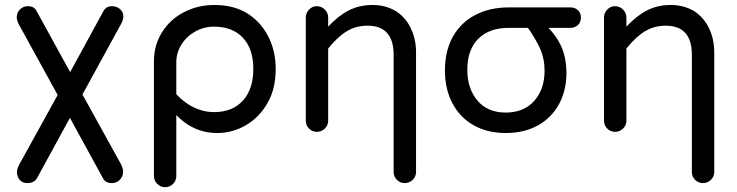

<svg xmlns="http://www.w3.org/2000/svg" viewBox="-20 -529 2989 779"><path d="M60.5 201.2Q48.8 188.5 48.8 169.9Q48.8 156.2 57.6 139.6L213.9 -143.6L56.6 -429.7Q47.9 -446.3 47.9 -460Q47.9 -477.5 61.5 -491.2Q74.2 -503.9 93.8 -503.9Q119.1 -503.9 128.9 -483.4L264.6 -236.3L399.4 -483.4Q410.2 -503.9 434.6 -503.9Q454.1 -503.9 467.3 -491.7Q480.5 -479.5 480.5 -461.9Q480.5 -449.2 471.7 -432.6L314.5 -145.5L471.7 138.7Q479.5 154.3 479.5 168Q479.5 186.5 466.3 200.2Q453.1 213.9 433.6 213.9Q408.2 213.9 398.4 195.3L263.7 -50.8L130.9 192.4Q119.1 213.9 91.8 213.9Q70.3 213.9 60.5 201.2Z M604.5 184.6V-280.3Q604.5 -345.7 637.2 -397.9Q669.9 -450.2 726.1 -479.5Q782.2 -508.8 850.6 -508.8Q923.8 -508.8 976.6 -478.5Q1033.2 -446.3 1065.9 -385.7Q1098.6 -325.2 1098.6 -249Q1098.6 -168 1065.4 -111.3Q1033.2 -53.7 978.5 -21.5Q923.8 10.7 861.3 10.7Q757.8 10.7 684.6 -74.2L685.5 -158.2Q719.7 -117.2 761.7 -95.7Q803.7 -74.2 848.6 -74.2Q922.9 -74.2 965.3 -120.6Q1007.8 -167 1007.8 -249Q1007.8 -331.1 965.3 -376Q922.9 -420.9 848.6 -420.9Q807.6 -420.9 772.5 -401.4Q737.3 -381.8 716.3 -348.6Q695.3 -315.4 695.3 -275.4V184.6Q695.3 204.1 682.1 217.3Q668.9 230.5 649.4 230.5Q630.9 230.5 617.7 216.8Q604.5 203.1 604.5 184.6Z M1577.1 168.9V-306.6Q1577.1 -424.8 1470.7 -424.8Q1424.8 -424.8 1387.2 -402.3Q1349.6 -379.9 1311.5 -332V-39.1Q1311.5 -20.5 1297.9 -7.3Q1284.2 5.9 1265.6 5.9Q1247.1 5.9 1233.9 -7.3Q1220.7 -20.5 1220.7 -39.1V-458Q1220.7 -476.6 1233.9 -490.2Q1247.1 -503.9 1265.6 -503.9Q1284.2 -503.9 1297.9 -490.2Q1311.5 -476.6 1311.5 -458V-420.9Q1353.5 -465.8 1396 -487.3Q1438.5 -508.8 1492.2 -508.8Q1544.9 -508.8 1586.9 -483.4Q1626 -458 1647 -414.1Q1668 -370.1 1668 -316.4V168.9Q1668 187.5 1654.3 200.7Q1640.6 213.9 1622.1 213.9Q1603.5 213.9 1590.3 200.7Q1577.1 187.5 1577.1 168.9Z M1785.2 -243.2Q1785.2 -323.2 1817.9 -380.9Q1850.6 -438.5 1909.2 -468.8Q1967.8 -499 2044.9 -499H2293.9Q2312.5 -499 2324.7 -487.8Q2336.9 -476.6 2336.9 -458Q2336.9 -438.5 2324.7 -427.2Q2312.5 -416 2293.9 -416H2043.9Q1964.8 -416 1920.4 -371.6Q1876 -327.1 1876 -246.1Q1876 -169.9 1917 -121.1Q1958 -72.3 2032.2 -72.3Q2105.5 -72.3 2147.5 -119.6Q2189.5 -167 2189.5 -242.2Q2189.5 -291 2170.9 -332.5Q2152.3 -374 2115.2 -425.8H2196.3Q2241.2 -379.9 2259.8 -334.5Q2278.3 -289.1 2278.3 -234.4Q2278.3 -162.1 2248 -106.4Q2217.8 -50.8 2162.1 -20Q2106.4 10.7 2032.2 10.7Q1957 10.7 1901.4 -21Q1845.7 -52.7 1815.4 -110.4Q1785.2 -168 1785.2 -243.2Z M2787.1 168.9V-306.6Q2787.1 -424.8 2680.7 -424.8Q2634.8 -424.8 2597.2 -402.3Q2559.6 -379.9 2521.5 -332V-39.1Q2521.5 -20.5 2507.8 -7.3Q2494.1 5.9 2475.6 5.9Q2457 5.9 2443.8 -7.3Q2430.7 -20.5 2430.7 -39.1V-458Q2430.7 -476.6 2443.8 -490.2Q2457 -503.9 2475.6 -503.9Q2494.1 -503.9 2507.8 -490.2Q2521.5 -476.6 2521.5 -458V-420.9Q2563.5 -465.8 2606 -487.3Q2648.4 -508.8 2702.1 -508.8Q2754.9 -508.8 2796.9 -483.4Q2835.9 -458 2856.9 -414.1Q2877.9 -370.1 2877.9 -316.4V168.9Q2877.9 187.5 2864.3 200.7Q2850.6 213.9 2832 213.9Q2813.5 213.9 2800.3 200.7Q2787.1 187.5 2787.1 168.9Z"/></svg>

Font: jf-openhuninn-2.1
Style: Regular
Weight: 400
Designer: [Kosugi Maru]
Designed by MOTOYA      

[Varela Round]
Joe Prince (Latin component); Avraham Cornfeld (Hebrew component)
Foundry: justfont Co., Ltd.
Version: 2.1